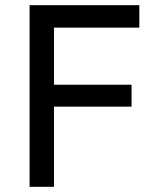

<svg xmlns="http://www.w3.org/2000/svg" viewBox="-20 -720 616 740"><path d="M94 0V-700H517V-613.5H188V-393.5H487V-309H188V0Z"/></svg>

Font: Geologica Light
Style: Regular
Weight: 300
Designer: Sindre Bremnes, Frode Helland
Foundry: Monokrom Skriftforlag AS
Version: Version 1.010; ttfautohint (v1.8.4.7-5d5b);gftools[0.9.28]